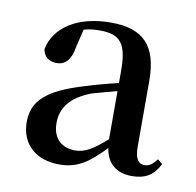

<svg xmlns="http://www.w3.org/2000/svg" viewBox="-52 -878 485 475"><g transform="rotate(10 190.5 -641.0)"><path d="M125 -457C173 -457 200 -479 238 -518C244 -481 267 -460 307 -460C338 -460 360 -470 376 -502L364 -512C352 -497 345 -492 333 -492C318 -492 309 -504 309 -534V-699C309 -788 272 -825 191 -825C106 -825 51 -787 40 -732C43 -712 57 -703 76 -703C96 -703 111 -717 116 -750L127 -796C141 -800 154 -801 167 -801C218 -801 236 -781 236 -712V-681C209 -675 180 -667 155 -659C59 -631 28 -598 28 -547C28 -489 69 -457 125 -457ZM236 -540C201 -509 182 -498 157 -498C127 -498 101 -516 101 -557C101 -595 122 -624 174 -644L236 -661Z"/></g></svg>

Font: Noto Serif JP SemiBold
Style: Regular
Weight: 600
Designer: Ryoko NISHIZUKA 西塚涼子 (kana & ideographs); Frank Grießhammer (Latin, Greek & Cyrillic); Wenlong ZHANG 张文龙 (bopomofo); San
Foundry: Adobe
Version: Version 2.001;hotconv 1.1.0;makeotfexe 2.6.0